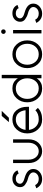

<svg xmlns="http://www.w3.org/2000/svg" viewBox="1290 -2040 762 3383"><g transform="rotate(-90 1671.5 -349.0)"><path d="M361 -422Q345 -464 307 -488Q268 -512 215 -512Q149 -512 107 -473Q65 -434 65 -376Q65 -322 106 -290Q127 -274 153.5 -260.5Q180 -247 211 -239Q231 -234 247 -228Q263 -222 276 -214Q325 -186 325 -144Q325 -105 292 -76Q260 -48 209 -48Q131 -48 101 -111L45 -91Q68 -44 109 -16Q150 12 209 12Q282 12 334 -34Q385 -79 385 -144Q385 -198 347 -236Q309 -274 227 -297Q211 -302 197.5 -306.5Q184 -311 173 -316Q125 -340 125 -376Q125 -408 149 -430Q172 -452 215 -452Q247 -452 272 -438Q297 -424 304 -402Z M489 -500V-232Q489 -121 549 -55Q610 12 699 12Q787 12 848 -55Q908 -121 908 -232V-500H848V-232Q848 -149 805 -98Q763 -48 699 -48Q634 -48 592 -98Q549 -149 549 -232V-500Z M1211 -574H1287L1409 -700H1320ZM1481 -220V-250Q1481 -363 1421 -438Q1362 -512 1257 -512Q1150 -512 1081 -436Q1012 -360 1012 -250Q1012 -141 1081 -64Q1150 12 1257 12Q1386 12 1461 -63L1420 -107Q1361 -48 1257 -48Q1184 -48 1133 -97Q1108 -121 1093.5 -152Q1079 -183 1074 -220ZM1257 -452Q1329 -452 1371 -404Q1412 -357 1420 -280H1074Q1083 -354 1133 -403Q1184 -452 1257 -452Z M1805 -452Q1722 -452 1671 -394Q1620 -336 1620 -250Q1620 -165 1671 -106Q1722 -48 1805 -48Q1886 -48 1934 -106Q1958 -135 1970.5 -171Q1983 -207 1983 -250Q1983 -294 1970.5 -329.5Q1958 -365 1934 -394Q1886 -452 1805 -452ZM1805 -512Q1908 -512 1967 -438Q1972 -433 1975.5 -427Q1979 -421 1983 -415V-700H2043V0H1983V-85Q1979 -79 1975.5 -73Q1972 -67 1967 -62Q1908 12 1805 12Q1698 12 1629 -64Q1560 -141 1560 -250Q1560 -360 1629 -436Q1698 -512 1805 -512Z M2407 -452Q2489 -452 2540 -394Q2591 -336 2591 -250Q2591 -207 2578.5 -171Q2566 -135 2540 -106Q2489 -48 2407 -48Q2324 -48 2273 -106Q2222 -165 2222 -250Q2222 -293 2235 -329Q2248 -365 2273 -394Q2324 -452 2407 -452ZM2407 -512Q2300 -512 2231 -436Q2162 -360 2162 -250Q2162 -141 2231 -64Q2300 12 2407 12Q2513 12 2582 -64Q2651 -141 2651 -250Q2651 -360 2582 -436Q2513 -512 2407 -512Z M2774 0H2834V-500H2774ZM2845 -670Q2845 -688 2834 -699Q2823 -710 2805 -710Q2788 -710 2777 -699Q2765 -687 2765 -670Q2765 -654 2777 -642Q2789 -630 2805 -630Q2822 -630 2834 -642Q2845 -653 2845 -670Z M3275 -422Q3259 -464 3221 -488Q3182 -512 3129 -512Q3063 -512 3021 -473Q2979 -434 2979 -376Q2979 -322 3020 -290Q3041 -274 3067.5 -260.5Q3094 -247 3125 -239Q3145 -234 3161 -228Q3177 -222 3190 -214Q3239 -186 3239 -144Q3239 -105 3206 -76Q3174 -48 3123 -48Q3045 -48 3015 -111L2959 -91Q2982 -44 3023 -16Q3064 12 3123 12Q3196 12 3248 -34Q3299 -79 3299 -144Q3299 -198 3261 -236Q3223 -274 3141 -297Q3125 -302 3111.5 -306.5Q3098 -311 3087 -316Q3039 -340 3039 -376Q3039 -408 3063 -430Q3086 -452 3129 -452Q3161 -452 3186 -438Q3211 -424 3218 -402Z"/></g></svg>

Font: Unageo
Style: Light
Weight: 300
Designer: Richard Sepsi
Foundry: Richard Sepsi
Version: Version 2.000